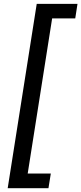

<svg xmlns="http://www.w3.org/2000/svg" viewBox="-20 -796 423 998"><path d="M231.9 182.1H20L170.9 -775.9H382.8L371.1 -700.2H251L124 106H244.1Z"/></svg>

Font: Sora Italic
Style: Regular
Weight: 400
Designer: Jonathan Barnbrook, Julián Moncada
Foundry: Barnbrook Fonts
Version: Version 2.000